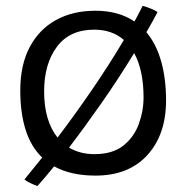

<svg xmlns="http://www.w3.org/2000/svg" viewBox="-20 -572 635 644"><path d="M300.5 17Q217.5 17 161.5 -14Q131.5 23 105.5 52Q96.5 49 82.8 42.5Q69 36 62 30Q90.5 -4.5 121.5 -43.5Q84 -79.5 66 -136.2Q48 -193 48 -268.5Q48 -354 79.5 -413.8Q111 -473.5 167.8 -504.8Q224.5 -536 300 -536Q377.5 -536 431 -500Q446 -527 458.5 -552.5Q472.5 -548.5 486.8 -542.8Q501 -537 508.5 -531.5Q491 -498 471 -464Q504.5 -424 520.8 -365.5Q537 -307 537 -235.5Q537 -120.5 474.2 -51.8Q411.5 17 300.5 17ZM128 -265.5Q128 -167 173 -110.5Q230 -185.5 288 -270Q346 -354.5 395.5 -438Q356 -472.5 296 -472.5Q213.5 -472.5 170.8 -415Q128 -357.5 128 -265.5ZM297 -55Q357.5 -55 393.5 -83.5Q429.5 -112 445.5 -156Q461.5 -200 461.5 -246Q461.5 -289.5 453.8 -327.2Q446 -365 430 -394Q376 -305.5 319.2 -224.5Q262.5 -143.5 211.5 -77Q248 -55 297 -55Z"/></svg>

Font: Grandstander Light
Style: Regular
Weight: 300
Designer: Tyler Finck
Foundry: Etcetera Type Co
Version: Version 1.200; ttfautohint (v1.8.3)